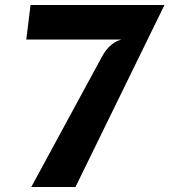

<svg xmlns="http://www.w3.org/2000/svg" viewBox="-20 -747 677 767"><path d="M105 0 387 -520Q415 -572 458.2 -586.8Q501.5 -601.5 544 -593L548 -589H85L102 -727H581H637L281.5 0Z"/></svg>

Font: Spline Sans Mono
Style: Bold Italic
Weight: 700
Italic angle: -4°
Monospace: yes
Version: Version 1.004